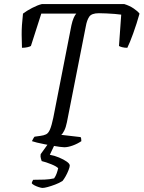

<svg xmlns="http://www.w3.org/2000/svg" viewBox="-20 -724 706 944"><path d="M296 0Q289 0 274 -2Q259 -4 239 -7.5Q219 -11 198.5 -15Q178 -19 161.5 -23Q145 -27 137 -30Q140 -36 143.5 -42.5Q147 -49 150 -52L179 -56Q195 -58 206.5 -63.5Q218 -69 226 -88Q234 -107 242 -145L331 -599Q336 -622 342.5 -636.5Q349 -651 355 -657H183L132 -498Q128 -495 115.5 -492Q103 -489 88 -489Q87 -511 86.5 -553Q86 -595 93 -657Q111 -671 138 -685Q165 -699 186 -704H591Q617 -696 637 -682.5Q657 -669 666 -657Q652 -607 635 -560Q618 -513 606 -489Q592 -489 580.5 -492Q569 -495 565 -498L576 -652Q564 -654 544 -655.5Q524 -657 503 -658Q482 -659 466 -659Q430 -659 418.5 -641.5Q407 -624 402 -595L309 -123Q304 -98 296 -82Q288 -66 281 -61L376 -50Q378 -48 379 -43Q380 -38 380 -30Q361 -17 337.5 -8.5Q314 0 296 0ZM189 200Q183 200 170.5 196Q158 192 148 186.5Q138 181 136 176Q138 170 139 167.5Q140 165 143 160Q174 160 199 159Q224 158 246 153Q254 142 259 127.5Q264 113 266 103Q258 94 232 83.5Q206 73 185 68Q184 64 181 55Q178 46 180 34Q192 18 204 0.5Q216 -17 231 -37H260L225 37Q248 41 270.5 50.5Q293 60 308 70.5Q323 81 323 90Q323 97 317 112.5Q311 128 302.5 143Q294 158 287 166Q271 176 251 183.5Q231 191 214.5 195.5Q198 200 189 200Z"/></svg>

Font: Texturina Medium 12pt ExtraLight
Style: Italic
Weight: 250
Italic angle: -11°
Version: Version 1.002